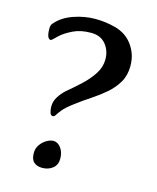

<svg xmlns="http://www.w3.org/2000/svg" viewBox="-101 -723 650 794"><g transform="rotate(15 223.5 -326.0)"><path d="M142 -218Q133 -218 129.5 -230.5Q126 -243 126 -255Q126 -277 138 -296.5Q150 -316 168 -332Q197 -356 225.5 -382.5Q254 -409 273 -438.5Q292 -468 292 -501Q292 -538 270 -565Q248 -592 207 -592Q162 -592 130.5 -576.5Q99 -561 81 -545Q56 -520 53 -520Q35 -520 35 -565Q35 -582 45 -590Q71 -620 117 -636Q163 -652 209 -652Q253 -652 294.5 -641Q336 -630 362 -601Q379 -582 389 -557Q399 -532 399 -501Q399 -461 381.5 -431Q364 -401 336 -377Q308 -353 276 -332Q244 -311 215 -289Q184 -266 171 -250Q158 -234 153.5 -226Q149 -218 142 -218ZM155 0Q133 0 119.5 -11.5Q106 -23 106 -51Q106 -71 117 -86.5Q128 -102 143.5 -111Q159 -120 172 -120Q191 -120 204.5 -101.5Q218 -83 218 -56Q218 -29 199.5 -14.5Q181 0 155 0Z"/></g></svg>

Font: BriemHand
Style: Regular
Weight: 400
Designer: Gunnlaugur SE Briem, Eben Sorkin
Foundry: Sorkin Type
Version: Version 1.001; ttfautohint (v1.8.4.7-5d5b)